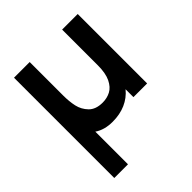

<svg xmlns="http://www.w3.org/2000/svg" viewBox="-211 -678 1056 1056"><g transform="rotate(-45 317.0 -150.0)"><path d="M69.2 -540H191.2V-279.8Q191.2 -233 199.6 -194.7Q208.1 -156.3 236.1 -127.2Q264.2 -98.2 317.3 -98.2Q352 -98.2 379.8 -112.8Q407.7 -127.3 425.6 -164Q443.5 -200.7 443.5 -262.5V-540H564.7V0H458.2V-61.2Q427.9 -24.1 383.2 -4.4Q338.5 15.3 281.5 15.3Q249.8 15.3 223.2 7.9Q196.6 0.5 175.7 -14V240H69.2Z"/></g></svg>

Font: Tap Sans
Style: Regular
Weight: 400
Designer: Tap Payments
Foundry: Tap Payments
Version: Version 1.001;Glyphs 3.1.2 (3151)